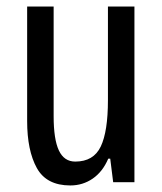

<svg xmlns="http://www.w3.org/2000/svg" viewBox="-20 -557 496 587"><path d="M391 -537V0H326L317 -72H311Q294 -32 263.5 -11Q233 10 195 10Q122 10 92.5 -43.5Q63 -97 63 -187V-537H144V-202Q144 -131 160 -97Q176 -63 210 -63Q266 -63 288 -109Q310 -155 310 -251V-537Z"/></svg>

Font: Noto Sans Oriya ExtCond
Style: Regular
Weight: 400
Width: 2
Designer: Amélie Bonet and Sol Matas
Foundry: Google LLC
Version: Version 2.006; ttfautohint (v1.8.4.7-5d5b)